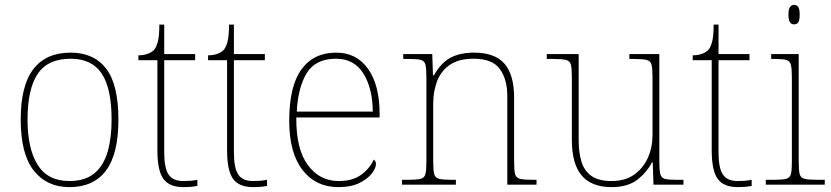

<svg xmlns="http://www.w3.org/2000/svg" viewBox="-20 -758 3412 788"><path d="M265 10Q172 10 118.5 -58Q65 -126 65 -267Q65 -407 117 -474.5Q169 -542 270 -542Q365 -542 415.5 -476.5Q466 -411 466 -267Q466 -126 415 -58Q364 10 265 10ZM265 -15Q329 -15 367 -46.5Q405 -78 421.5 -134.5Q438 -191 438 -267Q438 -395 397.5 -456Q357 -517 270 -517Q176 -517 134.5 -454.5Q93 -392 93 -267Q93 -148 134.5 -81.5Q176 -15 265 -15Z M733 10Q675 10 650.5 -24Q626 -58 626 -141V-511H548V-531Q569 -531 584.5 -536.5Q600 -542 610 -551Q620 -560 627 -584Q634 -608 634 -657H654V-536H781V-511H654V-132Q654 -68 672 -41.5Q690 -15 732 -15Q749 -15 761.5 -16Q774 -17 790 -20V5Q774 8 760.5 9Q747 10 733 10Z M1019 10Q961 10 936.5 -24Q912 -58 912 -141V-511H834V-531Q855 -531 870.5 -536.5Q886 -542 896 -551Q906 -560 913 -584Q920 -608 920 -657H940V-536H1067V-511H940V-132Q940 -68 958 -41.5Q976 -15 1018 -15Q1035 -15 1047.5 -16Q1060 -17 1076 -20V5Q1060 8 1046.5 9Q1033 10 1019 10Z M1369 10Q1276 10 1221.5 -60.5Q1167 -131 1167 -262Q1167 -404 1217 -473Q1267 -542 1360 -542Q1443 -542 1490.5 -475.5Q1538 -409 1538 -290V-276H1196Q1195 -146 1243.5 -80.5Q1292 -15 1370 -15Q1427 -15 1462 -40.5Q1497 -66 1514 -103Q1523 -97 1523 -85Q1523 -68 1505.5 -45.5Q1488 -23 1454 -6.5Q1420 10 1369 10ZM1510 -300Q1509 -397 1471 -457Q1433 -517 1359 -517Q1275 -517 1239 -458Q1203 -399 1198 -300Z M1630 0V-20H1653Q1690 -20 1706 -24Q1722 -28 1726 -43.5Q1730 -59 1730 -94V-442Q1730 -477 1726 -492.5Q1722 -508 1707.5 -512Q1693 -516 1663 -516H1635V-536H1754L1757 -449H1761Q1791 -502 1830.5 -522Q1870 -542 1925 -542Q2011 -542 2050.5 -496.5Q2090 -451 2090 -357V-94Q2090 -59 2094 -43.5Q2098 -28 2114.5 -24Q2131 -20 2167 -20H2182V0H2062V-365Q2062 -432 2031.5 -474.5Q2001 -517 1925 -517Q1860 -517 1823.5 -490Q1787 -463 1772.5 -421Q1758 -379 1758 -334V-94Q1758 -59 1762 -43.5Q1766 -28 1782.5 -24Q1799 -20 1835 -20H1851V0Z M2490 10Q2408 10 2367.5 -37.5Q2327 -85 2327 -184V-442Q2327 -477 2323 -492.5Q2319 -508 2303 -512Q2287 -516 2250 -516H2224V-536H2355V-181Q2355 -134 2366 -96Q2377 -58 2406.5 -36.5Q2436 -15 2490 -15Q2546 -15 2583 -41.5Q2620 -68 2639 -110.5Q2658 -153 2658 -202V-442Q2658 -477 2654 -492.5Q2650 -508 2634 -512Q2618 -516 2581 -516H2563V-536H2686V-94Q2686 -60 2690 -44Q2694 -28 2708.5 -24Q2723 -20 2753 -20H2785V0H2662L2659 -91H2655Q2636 -52 2596.5 -21Q2557 10 2490 10Z M3008 10Q2950 10 2925.5 -24Q2901 -58 2901 -141V-511H2823V-531Q2844 -531 2859.5 -536.5Q2875 -542 2885 -551Q2895 -560 2902 -584Q2909 -608 2909 -657H2929V-536H3056V-511H2929V-132Q2929 -68 2947 -41.5Q2965 -15 3007 -15Q3024 -15 3036.5 -16Q3049 -17 3065 -20V5Q3049 8 3035.5 9Q3022 10 3008 10Z M3239 -658Q3229 -658 3222.5 -666Q3216 -674 3216 -698Q3216 -721 3222.5 -729.5Q3229 -738 3239 -738Q3250 -738 3256 -729.5Q3262 -721 3262 -698Q3262 -674 3256 -666Q3250 -658 3239 -658ZM3123 0V-20H3153Q3190 -20 3206 -24Q3222 -28 3226 -43.5Q3230 -59 3230 -94V-438Q3230 -475 3226 -491.5Q3222 -508 3207.5 -512Q3193 -516 3163 -516H3145V-536H3258V-94Q3258 -59 3262 -43.5Q3266 -28 3282.5 -24Q3299 -20 3335 -20H3365V0Z"/></svg>

Font: Noto Serif Devanagari Thin
Style: Regular
Weight: 100
Designer: Universal Thirst, Indian Type Foundry and the Monotype Design Team
Foundry: Monotype Imaging Inc.
Version: Version 2.004; ttfautohint (v1.8.4.7-5d5b)